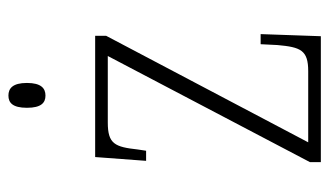

<svg xmlns="http://www.w3.org/2000/svg" viewBox="-183 -599 782 456"><g transform="rotate(-90 208.0 -371.0)"><path d="M209 -654C226 -654 239 -664 239 -698C239 -732 226 -742 209 -742C192 -742 180 -732 180 -698C180 -664 192 -654 209 -654ZM51 0H350L355 -143H331L329 -103C324 -48 317 -30 267 -30H98L351 -510V-536H63L54 -415H78L81 -435C87 -489 94 -506 145 -506H303L51 -26Z"/></g></svg>

Font: Noto Serif Hebrew Condensed ExtraLight
Style: Regular
Weight: 200
Width: 3
Designer: Monotype Design Team
Foundry: Monotype Imaging Inc.
Version: Version 2.004